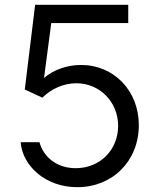

<svg xmlns="http://www.w3.org/2000/svg" viewBox="-20 -768 656 798"><path d="M301 10C448 10 557 -99 557 -248C557 -390 454 -498 317 -498C259 -498 202 -478 163 -444L193 -672H513V-748H126L83 -396L156 -362C193 -399 245 -422 297 -422C395 -422 471 -344 471 -245C471 -145 396 -70 297 -69C218 -68 161 -114 144 -177H66C73 -79 169 10 301 10Z"/></svg>

Font: Oakes
Style: Regular
Weight: 400
Designer: Samuel Oakes
Foundry: Samuel Oakes
Version: Version 1.003;PS 001.003;hotconv 1.0.88;makeotf.lib2.5.64775